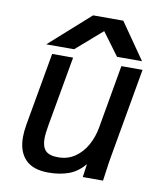

<svg xmlns="http://www.w3.org/2000/svg" viewBox="-86 -833 771 911"><g transform="rotate(10 300.0 -378.0)"><path d="M61 -138Q61 -163.5 66.5 -196.5L129 -550H230L170.5 -214.5Q163 -173.5 163 -147Q163 -110 180.5 -91Q198 -72 241.5 -72Q288 -72 323 -96.2Q358 -120.5 379.5 -159.8Q401 -199 409 -244.5L462.5 -550H564.5L488 -115.5Q483.5 -91.5 476.5 -39Q477.5 -45.5 471 0H373.5L382.5 -64Q350 -24.5 307.2 -8.5Q264.5 7.5 208 7.5Q134.5 7.5 97.8 -30.2Q61 -68 61 -138ZM288.5 -764H434L555 -590H434.5L353.5 -699.5L227.5 -590H93.5Z"/></g></svg>

Font: JuliaMono MediumItalic
Style: Regular
Weight: 500
Italic angle: -9°
Monospace: yes
Designer: cormullion
Foundry: corm
Version: Version 0.049; ttfautohint (v1.8.4)